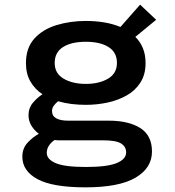

<svg xmlns="http://www.w3.org/2000/svg" viewBox="-20 -602 750 825"><path d="M349 -151.5Q317.5 -151.5 287.2 -155.2Q257 -159 229.5 -167Q218.5 -158 211 -147.5Q203.5 -137 203.5 -125.5Q203.5 -103.5 221.8 -93.5Q240 -83.5 272.5 -83.5H447.5Q532.5 -83.5 582.8 -51.8Q633 -20 633 49Q633 120 562.2 161.5Q491.5 203 347 203Q206.5 203 141.2 167.8Q76 132.5 76 71.5Q76 35 98.8 10.8Q121.5 -13.5 147 -27Q127.5 -41.5 115 -62Q102.5 -82.5 102.5 -107Q102.5 -138 121.2 -160.2Q140 -182.5 162.5 -197Q130 -218.5 110.8 -251.5Q91.5 -284.5 91.5 -331Q91.5 -396 127.5 -436Q163.5 -476 222.5 -494Q281.5 -512 349 -512Q389.5 -512 427.5 -505.8Q465.5 -499.5 497.5 -486L582 -582L651 -517L561.5 -443.5Q582.5 -423 594 -395Q605.5 -367 605.5 -331Q605.5 -282 583.5 -247.5Q561.5 -213 524.5 -192Q487.5 -171 441.8 -161.2Q396 -151.5 349 -151.5ZM349 -241.5Q406 -241.5 444.2 -264Q482.5 -286.5 482.5 -331.5Q482.5 -377 446.5 -399.8Q410.5 -422.5 349 -422.5Q286.5 -422.5 250.8 -399.8Q215 -377 215 -331.5Q215 -286.5 253.2 -264Q291.5 -241.5 349 -241.5ZM181 55Q181 82.5 219.5 99Q258 115.5 349 115.5Q440.5 115.5 481.2 98.8Q522 82 522 53Q522 28 500.2 14.5Q478.5 1 424.5 1H234Q224.5 1 214.5 -0.5Q200.5 9 190.8 23Q181 37 181 55Z"/></svg>

Font: League Mono Medium
Style: Regular
Weight: 500
Width: 6
Designer: Tyler Finck
Foundry: The League of Moveable Type / Tyler Finck
Version: Version 2.300;RELEASE